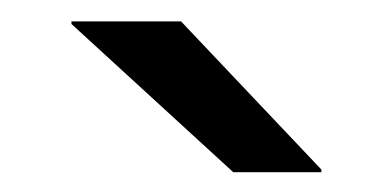

<svg xmlns="http://www.w3.org/2000/svg" viewBox="-20 -714 375 184"><path d="M153.5 -693.5 288 -551.5V-549H203.5L48.5 -691V-693.5Z"/></svg>

Font: Anek Latin Expanded
Style: Regular
Weight: 400
Width: 7
Designer: Yesha Goshar
Foundry: Ek Type
Version: Version 1.003